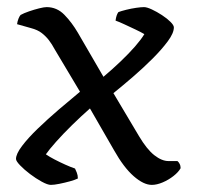

<svg xmlns="http://www.w3.org/2000/svg" viewBox="-20 -520 554 540"><path d="M123 0Q114 0 97.5 -9Q81 -18 64.5 -30.5Q48 -43 36.5 -55Q25 -67 25 -73Q25 -87 42 -109.5Q59 -132 86.5 -158.5Q114 -185 145.5 -212Q177 -239 205 -262L134 -381Q126 -396 117.5 -407Q109 -418 97.5 -427Q86 -436 67 -441L28 -452Q29 -460 32 -467.5Q35 -475 38 -478Q47 -483 61.5 -488Q76 -493 90 -496.5Q104 -500 111 -500Q140 -500 161 -478.5Q182 -457 199 -428L271 -304Q297 -326 320 -348Q343 -370 360 -389.5Q377 -409 386 -424Q376 -430 360 -437.5Q344 -445 329 -452Q314 -459 305 -462Q306 -470 308 -476Q310 -482 313 -486Q321 -489 335 -492.5Q349 -496 363 -498Q377 -500 385 -500Q393 -500 407 -493.5Q421 -487 435.5 -477.5Q450 -468 459.5 -458.5Q469 -449 469 -443Q469 -427 452 -404Q435 -381 409 -355Q383 -329 354 -304Q325 -279 299 -258L371 -137Q393 -100 414 -83.5Q435 -67 454 -67H479Q482 -65 485 -59.5Q488 -54 488 -47Q482 -36 468 -25Q454 -14 437.5 -7Q421 0 407 0Q384 0 356 -24.5Q328 -49 301 -97L233 -215Q208 -193 182.5 -168Q157 -143 137.5 -121Q118 -99 109 -86Q119 -79 133.5 -71.5Q148 -64 163.5 -57Q179 -50 191 -46Q193 -42 196 -34.5Q199 -27 199 -18Q191 -14 176.5 -10Q162 -6 147 -3Q132 0 123 0Z"/></svg>

Font: Texturina 12pt Light
Style: Regular
Weight: 300
Designer: Guillermo Torres Carreño
Foundry: Omnibus-Type
Version: Version 1.002